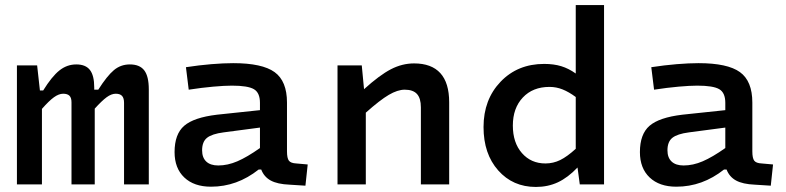

<svg xmlns="http://www.w3.org/2000/svg" viewBox="-20 -730 3110 760"><path d="M47 -471H127L138 -372H151Q185 -427 215 -451Q245 -475 282 -475Q319 -475 336 -453Q353 -431 353 -384V-375H369Q404 -430 431 -452.5Q458 -475 494 -475Q533 -475 551 -451.5Q569 -428 569 -376V0H471V-323Q471 -342 463 -350.5Q455 -359 438 -359Q421 -359 402 -345Q383 -331 355 -300V0H263V-325Q263 -343 255 -351Q247 -359 230 -359Q213 -359 193.5 -345Q174 -331 146 -299V0H47Z M1116 -324V-131Q1116 -104 1123.5 -94Q1131 -84 1153 -83L1198 -79L1189 5L1126 1Q1078 -1 1051.5 -15.5Q1025 -30 1014 -59H1004Q961 -25 914 -8Q867 9 815 9Q748 9 709.5 -27.5Q671 -64 671 -128Q671 -199 709 -232Q747 -265 839 -276L1009 -294V-323Q1009 -363 985 -377Q961 -391 898 -391Q869 -391 824 -387Q779 -383 727 -375L716 -464Q768 -472 816.5 -476Q865 -480 903 -480Q1018 -480 1067 -444.5Q1116 -409 1116 -324ZM780 -135Q780 -106 796.5 -90.5Q813 -75 844 -75Q881 -75 919.5 -91.5Q958 -108 1009 -144V-225L865 -206Q819 -200 799.5 -184.5Q780 -169 780 -135Z M1316 -471H1412L1421 -377Q1483 -433 1527.5 -456Q1572 -479 1619 -479Q1688 -479 1723 -440.5Q1758 -402 1758 -325V0H1646V-305Q1646 -341 1630.5 -358Q1615 -375 1582 -375Q1554 -375 1519 -354.5Q1484 -334 1428 -284V0H1316Z M2101 10Q2010 10 1952 -55.5Q1894 -121 1894 -227Q1894 -336 1961.5 -406.5Q2029 -477 2134 -477Q2172 -477 2201.5 -468Q2231 -459 2259 -439V-710H2371V0H2275L2266 -67Q2228 -27 2188.5 -8.5Q2149 10 2101 10ZM2155 -386Q2089 -386 2049.5 -344Q2010 -302 2010 -233Q2010 -165 2046 -124Q2082 -83 2139 -83Q2170 -83 2197.5 -96.5Q2225 -110 2259 -141V-346Q2232 -366 2207 -376Q2182 -386 2155 -386Z M2958 -324V-131Q2958 -104 2965.5 -94Q2973 -84 2995 -83L3040 -79L3031 5L2968 1Q2920 -1 2893.5 -15.5Q2867 -30 2856 -59H2846Q2803 -25 2756 -8Q2709 9 2657 9Q2590 9 2551.5 -27.5Q2513 -64 2513 -128Q2513 -199 2551 -232Q2589 -265 2681 -276L2851 -294V-323Q2851 -363 2827 -377Q2803 -391 2740 -391Q2711 -391 2666 -387Q2621 -383 2569 -375L2558 -464Q2610 -472 2658.5 -476Q2707 -480 2745 -480Q2860 -480 2909 -444.5Q2958 -409 2958 -324ZM2622 -135Q2622 -106 2638.5 -90.5Q2655 -75 2686 -75Q2723 -75 2761.5 -91.5Q2800 -108 2851 -144V-225L2707 -206Q2661 -200 2641.5 -184.5Q2622 -169 2622 -135Z"/></svg>

Font: Intel One Mono Medium
Style: Regular
Weight: 500
Monospace: yes
Designer: Fred Shallcrass
Foundry: Frere-Jones Type LLC
Version: Version 1.400;hotconv 1.1.0;makeotfexe 2.6.0;FJTRelease1.4